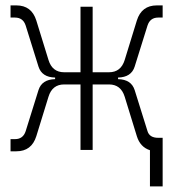

<svg xmlns="http://www.w3.org/2000/svg" viewBox="-20 -542 626 694"><path d="M18.1 4.9V-39.1H34.2Q63.5 -39.1 72.8 -67.9L119.1 -216.3Q131.3 -254.9 179.2 -255.9V-261.7Q131.3 -262.7 119.1 -301.3L72.8 -449.7Q63.5 -478.5 34.2 -478.5H18.1V-522.5H39.1Q94.2 -522.5 111.3 -467.8L155.3 -325.2Q168.9 -280.8 211.9 -280.8H271V-517.6H314.9V-280.8H374Q417 -280.8 430.7 -325.2L474.6 -467.8Q491.7 -522.5 546.9 -522.5H567.9V-478.5H551.8Q522.5 -478.5 513.2 -449.7L466.8 -301.3Q454.6 -262.7 406.7 -261.7V-255.9Q454.6 -254.9 466.8 -216.3L513.2 -67.9Q520.5 -43.9 551.8 -43.9H567.9V131.8H522V1Q486.8 -10.3 474.6 -49.8L430.7 -192.4Q417 -236.8 374 -236.8H314.9V0H271V-236.8H211.9Q168.9 -236.8 155.3 -192.4L111.3 -49.8Q94.2 4.9 39.1 4.9Z"/></svg>

Font: Cascadia Code NF ExtraLight
Style: Regular
Weight: 200
Monospace: yes
Designer: Aaron Bell
Foundry: Saja Typeworks
Version: Version 2404.023; ttfautohint (v1.8.4)